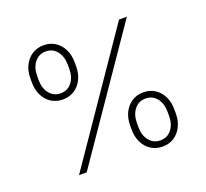

<svg xmlns="http://www.w3.org/2000/svg" viewBox="-127 -890 1132 1054"><g transform="rotate(-20 439.0 -363.5)"><path d="M226.1 -420.4Q187.5 -420.4 158.4 -439.2Q129.4 -458 113 -491.2Q96.7 -524.4 96.7 -566.4V-590.3Q96.7 -632.8 113 -665.8Q129.4 -698.7 158.7 -717.8Q188 -736.8 226.1 -736.8Q265.1 -736.8 293.9 -717.8Q322.8 -698.7 339.1 -665.8Q355.5 -632.8 355.5 -590.3V-566.4Q355.5 -524.4 339.1 -491.2Q322.8 -458 293.7 -439.2Q264.6 -420.4 226.1 -420.4ZM226.1 -456.5Q266.6 -456.5 291 -487.3Q315.4 -518.1 315.4 -566.4V-590.3Q315.4 -638.7 291 -669.7Q266.6 -700.7 226.1 -700.7Q185.5 -700.7 160.9 -669.7Q136.2 -638.7 136.2 -590.3V-566.4Q136.2 -518.1 160.9 -487.3Q185.5 -456.5 226.1 -456.5ZM652.3 9.8Q613.8 9.8 584.5 -9Q555.2 -27.8 539.1 -61Q522.9 -94.2 522.9 -136.2V-160.2Q522.9 -202.6 539.3 -235.6Q555.7 -268.6 584.7 -287.6Q613.8 -306.6 652.3 -306.6Q690.9 -306.6 720 -287.6Q749 -268.6 765.1 -235.6Q781.2 -202.6 781.2 -160.2V-136.2Q781.2 -94.2 764.9 -61Q748.5 -27.8 719.7 -9Q690.9 9.8 652.3 9.8ZM652.3 -26.4Q692.9 -26.4 717.3 -57.1Q741.7 -87.9 741.7 -136.2V-160.2Q741.7 -208.5 717.3 -239.5Q692.9 -270.5 652.3 -270.5Q611.8 -270.5 587.2 -239.5Q562.5 -208.5 562.5 -160.2V-136.2Q562.5 -87.9 587.2 -57.1Q611.8 -26.4 652.3 -26.4ZM166 0 664.6 -727.5H710.4L210.9 0Z"/></g></svg>

Font: Inter 17pt ExtraLight
Style: Regular
Weight: 250
Version: Version 4.001;git-66647c0bb